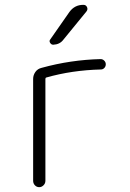

<svg xmlns="http://www.w3.org/2000/svg" viewBox="-20 -775 540 795"><path d="M142.6 0Q131.8 0 124.5 -7.8Q117.2 -15.6 117.2 -26.4V-448.2Q117.2 -463.9 126.5 -477.1Q135.7 -490.2 152.3 -494.1Q272.5 -527.3 396.5 -530.3Q405.3 -530.3 411.6 -523.9Q418 -517.6 418 -508.8Q418 -500 412.1 -493.7Q406.2 -487.3 397.5 -487.3Q278.3 -484.4 171.9 -454.1Q168 -453.1 168 -448.2V-26.4Q168 -15.6 160.2 -7.8Q152.3 0 142.6 0ZM324.2 -754.9H326.2Q335.9 -754.9 340.3 -745.6Q344.7 -736.3 337.9 -727.5L242.2 -610.4Q227.5 -590.8 200.2 -589.8Q192.4 -589.8 187.5 -597.7Q182.6 -605.5 188.5 -612.3L267.6 -725.6Q289.1 -754.9 324.2 -754.9Z"/></svg>

Font: Rounded-L Mgen+ 1mn light
Style: Regular
Weight: 200
Designer: [Source Han Sans]
Ryoko NISHIZUKA  (kana & ideographs); Paul D. Hunt (Latin, Greek & Cyrillic); Wenlong ZHANG  (bopomofo
Version: Version 1.059.20150602